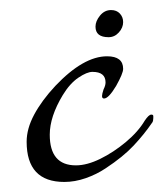

<svg xmlns="http://www.w3.org/2000/svg" viewBox="-20 -354 325 382"><path d="M108 8Q33 8 33 -72Q33 -98 48 -126Q63 -154 90 -183Q146 -242 193 -242Q225 -242 225 -217Q225 -208 211 -183Q196 -158 187 -158Q183 -158 183 -163Q183 -167 186 -176Q190 -184 190 -190Q190 -211 164 -211Q153 -211 136 -199.5Q119 -188 105 -165Q79 -122 79 -86Q79 -25 131 -25Q153 -25 179.5 -38Q206 -51 230.5 -71.5Q255 -92 268 -114Q276 -126 281 -126Q285 -126 285 -123V-119Q285 -117 284.5 -114Q284 -111 282 -109Q267 -87 246 -64.5Q225 -42 190 -19Q172 -7 150.5 0.5Q129 8 108 8ZM196 -280Q170 -280 170 -301Q170 -312 179 -323Q188 -334 201 -334Q212 -334 218.5 -327Q225 -320 225 -310Q225 -299 216.5 -289.5Q208 -280 196 -280Z"/></svg>

Font: Corinthia
Style: Regular
Weight: 400
Designer: Robert E. Leuschke
Foundry: Robert E. Leuschke
Version: Version 1.013; ttfautohint (v1.8.3)